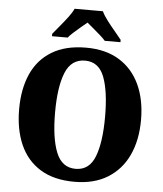

<svg xmlns="http://www.w3.org/2000/svg" viewBox="-61 -984 892 1048"><g transform="rotate(5 385.0 -460.5)"><path d="M386 10Q273 10 198.5 -36Q124 -82 87.5 -165Q51 -248 51 -359Q51 -470 87.5 -552Q124 -634 199 -679.5Q274 -725 387 -725Q494 -725 568 -679.5Q642 -634 680.5 -551.5Q719 -469 719 -358Q719 -247 680.5 -164.5Q642 -82 567.5 -36Q493 10 386 10ZM386 -61Q461 -61 491.5 -139.5Q522 -218 522 -358Q522 -498 492 -576Q462 -654 387 -654Q311 -654 279.5 -576Q248 -498 248 -358Q248 -218 279.5 -139.5Q311 -61 386 -61ZM195 -784Q210 -803 232 -829Q254 -855 274.5 -882Q295 -909 305 -931H460Q470 -909 490.5 -882Q511 -855 533 -829Q555 -803 570 -784V-771H484Q476 -781 457 -798Q438 -815 417 -832.5Q396 -850 382 -862Q367 -850 347 -833Q327 -816 308.5 -799.5Q290 -783 281 -771H195Z"/></g></svg>

Font: Noto Serif SemiCondensed Black
Style: Regular
Weight: 900
Width: 4
Designer: Monotype Design Team
Foundry: Monotype Imaging Inc.
Version: Version 2.014; ttfautohint (v1.8.4.7-5d5b)